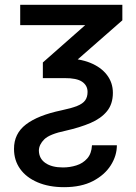

<svg xmlns="http://www.w3.org/2000/svg" viewBox="-20 -566 569 803"><path d="M64.5 -545.9H491.7V-481L215.8 -239.3H159.2V-304.7L336.4 -460.9H64.5ZM142.6 63.5Q143.1 97.2 169.9 115.7Q196.8 134.3 243.2 134.3Q272.5 134.3 299.6 125.7Q326.7 117.2 344.7 96.9Q362.8 76.7 364.7 41.5H468.8Q468.8 85 443.4 125.2Q418 165.5 368.9 191.2Q319.8 216.8 248 216.8Q184.6 216.8 137.2 196.5Q89.8 176.3 64.2 140.4Q38.6 104.5 38.6 57.1Q38.1 -6.8 88.4 -45.4Q138.7 -84 236.8 -104.5Q278.8 -113.3 302.5 -122.8Q326.2 -132.3 336.2 -146.2Q346.2 -160.2 346.2 -181.6Q346.2 -208.5 323.5 -224.1Q300.8 -239.7 250 -239.3H208L212.9 -321.3H250Q311.5 -321.8 356.9 -303.5Q402.3 -285.2 427.2 -252.7Q452.1 -220.2 452.1 -177.7Q452.1 -130.9 427.2 -100.6Q402.3 -70.3 358.2 -51.5Q314 -32.7 255.4 -19.5Q187.5 -5.4 165.3 16.6Q143.1 38.6 142.6 63.5Z"/></svg>

Font: Inter Cardless Tabular
Style: Regular
Weight: 400
Designer: Rasmus Andersson
Foundry: rsms
Version: Version 4.000;git-4fc901f